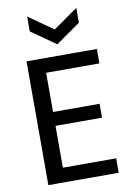

<svg xmlns="http://www.w3.org/2000/svg" viewBox="-97 -950 680 1008"><g transform="rotate(-10 243.0 -445.5)"><path d="M77 0V-660H168V0ZM121 0V-77H452V0ZM121 -300V-374H416V-300ZM121 -583V-660H452V-583ZM121 -891 252 -799 383 -891V-812L252 -720L121 -812Z"/></g></svg>

Font: Bricolage Grotesque SemiCondensed
Style: Regular
Weight: 400
Width: 4
Designer: Mathieu Triay
Foundry: Atelier Triay
Version: Version 1.001;gftools[0.9.33.dev8+g029e19f]